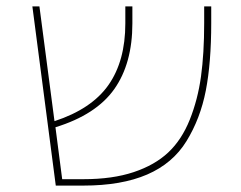

<svg xmlns="http://www.w3.org/2000/svg" viewBox="-20 -579 752 599"><path d="M617 -559H639V-507Q639 -383 622 -296Q605 -209 562 -139Q519 -69 439 -34.5Q359 0 240 0H154L81 -559H103L150 -201Q266 -239 318.5 -314Q371 -389 371 -506V-559H393V-506Q393 -381 336.5 -301Q280 -221 153 -182L174 -20H241Q331 -20 397 -42Q463 -64 505 -103.5Q547 -143 572 -205.5Q597 -268 607 -340Q617 -412 617 -507Z"/></svg>

Font: FiraGO Thin
Style: Regular
Weight: 100
Designer: bBox Type
Foundry: bBox Type GmbH
Version: Version 1.001;PS 001.001;hotconv 1.0.88;makeotf.lib2.5.64775